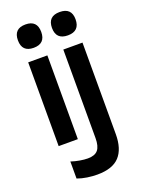

<svg xmlns="http://www.w3.org/2000/svg" viewBox="-184 -851 868 1176"><g transform="rotate(-20 250.0 -262.5)"><path d="M138 -618Q62 -618 62 -694Q62 -770 138 -770Q214 -770 214 -694Q214 -618 138 -618ZM361 -618Q284 -618 284 -694Q284 -770 361 -770Q438 -770 438 -695Q438 -618 361 -618ZM239 245Q208 245 174 240Q140 235 110 224V113Q137 122 166 127Q195 132 218 132Q264 132 284 108Q304 84 304 31V-546H429V50Q429 147 383.5 196Q338 245 239 245ZM75 0V-546H200V0Z"/></g></svg>

Font: Noto Sans Mono ExtraCondensed
Style: Bold
Weight: 700
Width: 2
Designer: Monotype Design Team
Foundry: Monotype Imaging Inc.
Version: Version 2.014